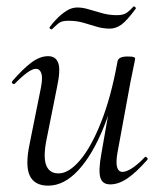

<svg xmlns="http://www.w3.org/2000/svg" viewBox="-20 -572 505 605"><path d="M131.8 13Q89 13 73.9 -18.3Q58.8 -49.6 73.4 -119L109.2 -297Q115 -327.6 110.1 -341.4Q105.2 -355.2 93 -355.2Q82.2 -355.2 65.2 -342.8Q48.2 -330.4 27.4 -309Q23.4 -305 19.4 -309Q15.4 -313 19.4 -317Q52.2 -355 79 -375Q105.8 -395 131.6 -395Q156 -395 163.7 -373.2Q171.4 -351.4 159.6 -297L127.8 -138Q115.4 -80.4 125 -53Q134.6 -25.6 164.4 -25.6Q196.6 -25.6 231.9 -66.8Q267.2 -108 298.6 -187.1Q330 -266.2 350.4 -378.8L362.8 -377.8Q343 -261.4 307.6 -173.2Q272.2 -85 227.2 -36Q182.2 13 131.8 13ZM327.2 9Q302.4 9 296.1 -12.7Q289.8 -34.4 299.2 -86.6L350.4 -378.8Q353 -394 382.4 -394Q396.8 -394 401.3 -392.2Q405.8 -390.4 405.8 -387.6Q405.8 -384.4 400.8 -361.2Q395.8 -338 390.8 -312L349.8 -89Q340 -30.4 366.4 -30.4Q378 -30.4 396.1 -42Q414.2 -53.6 435.6 -76Q438.6 -80 443 -75.5Q447.4 -71 443.6 -67.8Q409.2 -28.8 381.5 -9.9Q353.8 9 327.2 9ZM143.6 -479.6Q141.8 -478.6 138.3 -481.2Q134.8 -483.8 136.6 -486.6Q145 -498.4 158.7 -512.6Q172.4 -526.8 189 -537.6Q205.6 -548.4 223.6 -548.4Q240.8 -548.4 260.4 -542.4Q280 -536.4 302.2 -530.3Q324.4 -524.2 348.6 -524.2Q369 -524.2 380 -532.2Q391 -540.2 400.4 -551.2Q402.4 -553.2 405.9 -549.8Q409.4 -546.4 407.4 -544.2Q379.6 -506.4 362.2 -494.1Q344.8 -481.8 326 -481.8Q304 -481.8 283.5 -488.2Q263 -494.6 241.9 -500.6Q220.8 -506.6 195.4 -506.6Q174 -506.6 164.3 -498.5Q154.6 -490.4 143.6 -479.6Z"/></svg>

Font: Cormorant Light
Style: Italic
Weight: 300
Italic angle: -10°
Designer: Christian Thalmann (Catharsis Fonts)
Foundry: Catharsis Fonts
Version: Version 4.000